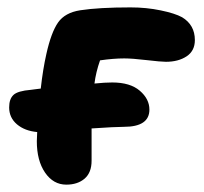

<svg xmlns="http://www.w3.org/2000/svg" viewBox="-20 -524 555 522"><path d="M160.2 -22Q125 -22 102.5 -54.7Q80.1 -87.4 80.1 -140.1Q80.1 -144 80.6 -152.3Q81.1 -160.6 81.1 -165Q47.4 -168 26.1 -186Q4.9 -204.1 4.9 -231.9Q4.9 -254.9 16.6 -265.9Q28.3 -276.9 64 -279.8Q64.5 -279.8 74.7 -281.2Q85 -282.7 90.8 -283.2Q96.7 -335.9 106 -377Q119.1 -436 137.9 -462.9Q156.7 -489.7 198.2 -496.1Q249 -503.9 335 -503.9Q377.9 -503.9 416.7 -495.8Q455.6 -487.8 475.1 -477.1Q509.8 -456.1 509.8 -415Q509.8 -385.7 487.3 -370.8Q464.8 -356 431.2 -356Q417.5 -356 378.4 -360.6Q339.4 -365.2 317.9 -365.2Q288.6 -365.2 252 -359.9Q240.7 -327.6 236.8 -296.9Q265.6 -299.8 285.2 -299.8Q334 -299.8 360.1 -277.3Q386.2 -254.9 386.2 -226.1Q386.2 -179.2 316.9 -179.2Q293.9 -179.2 229 -174.8V-162.1V-86.9Q229 -54.7 210 -38.3Q190.9 -22 160.2 -22Z"/></svg>

Font: Shantell Sans Irregular
Style: Bold
Weight: 700
Designer: Stephen Nixon, Anya Danilova, Shantell Martin
Foundry: Arrow Type
Version: Version 1.006;[9816181b4]